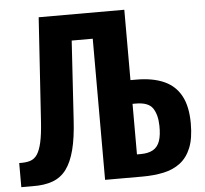

<svg xmlns="http://www.w3.org/2000/svg" viewBox="-55 -868 988 927"><g transform="rotate(-5 438.5 -405.0)"><path d="M66 0H11V-117Q43 -116 64 -122.5Q85 -129 98.5 -149Q112 -169 120.5 -206.5Q129 -244 133 -304L166 -810H581V-469H609Q688 -469 742.5 -445Q797 -421 825 -369.5Q853 -318 853 -235Q853 -163 834.5 -117.5Q816 -72 782 -46Q748 -20 701 -10Q654 0 598 0H417V-684H315L291 -301Q286 -215 271 -157Q256 -99 230 -64Q204 -29 163.5 -14Q123 1 66 0ZM581 -109H599Q636 -109 659 -122Q682 -135 692 -163.5Q702 -192 701 -238Q700 -291 679 -322.5Q658 -354 597 -354H581Z"/></g></svg>

Font: Oswald SemiBold
Style: Regular
Weight: 600
Designer: Vernon Adams
Foundry: Vernon Adams
Version: Version 4.100; ttfautohint (v1.8.1.43-b0c9)